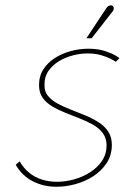

<svg xmlns="http://www.w3.org/2000/svg" viewBox="-20 -697 476 733"><path d="M408 -651Q412 -655 413.5 -659.5Q415 -664 414 -668.5Q413 -673 409 -675Q406 -677 401.5 -676.5Q397 -676 393 -673.5Q389 -671 386 -666L310 -551H330ZM422 -461 436 -475Q436 -476 421 -485Q406 -494 379.5 -502.5Q353 -511 317 -511Q285 -511 252 -502.5Q219 -494 191 -476.5Q163 -459 146 -433Q129 -407 129 -372Q129 -343 143 -323.5Q157 -304 180 -290.5Q203 -277 230.5 -266Q258 -255 285 -244.5Q312 -234 335 -221Q358 -208 372 -189.5Q386 -171 387 -144Q387 -109 369.5 -83Q352 -57 323.5 -39Q295 -21 262 -12Q229 -3 197 -3Q167 -3 140 -11.5Q113 -20 91.5 -37.5Q70 -55 55 -81L40 -68Q64 -26 105 -5Q146 16 196 16Q231 16 268 6Q305 -4 336.5 -24.5Q368 -45 387.5 -75Q407 -105 407 -144Q407 -174 393 -195Q379 -216 356 -230.5Q333 -245 305.5 -256.5Q278 -268 250.5 -278.5Q223 -289 200 -301.5Q177 -314 163 -331Q149 -348 150 -373Q149 -403 164.5 -425.5Q180 -448 204.5 -463Q229 -478 258 -485.5Q287 -493 314 -493Q343 -493 365.5 -486.5Q388 -480 402.5 -472.5Q417 -465 422 -461Z"/></svg>

Font: Advent Pro Thin
Style: Italic
Weight: 250
Italic angle: -12°
Version: Version 3.000